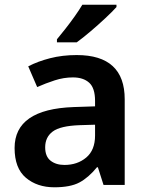

<svg xmlns="http://www.w3.org/2000/svg" viewBox="-20 -786 625 816"><path d="M306 -552Q510 -552 510 -364V0H420L396 -75H392Q356 -31 317.5 -10.5Q279 10 211 10Q138 10 90 -30.5Q42 -71 42 -157Q42 -322 293 -331L384 -334V-357Q384 -412 359 -434.5Q334 -457 290 -457Q251 -457 212.5 -444.5Q174 -432 138 -416L100 -504Q140 -525 192.5 -538.5Q245 -552 306 -552ZM318 -254Q236 -251 204 -227Q172 -203 172 -160Q172 -121 195 -103Q218 -85 254 -85Q309 -85 346.5 -116.5Q384 -148 384 -210V-256ZM475 -756Q458 -737 427.5 -708.5Q397 -680 364 -652Q331 -624 306 -606H222V-619Q237 -637 257.5 -663Q278 -689 297.5 -716.5Q317 -744 330 -766H475Z"/></svg>

Font: Noto Sans Lao UI SemBd
Style: Regular
Weight: 600
Designer: Monotype Design Team
Foundry: Monotype Imaging Inc.
Version: Version 2.000; ttfautohint (v1.8.4.7-5d5b)